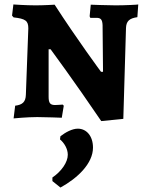

<svg xmlns="http://www.w3.org/2000/svg" viewBox="-20 -525 661 861"><path d="M442 -203H433C433 -203 325 -349 225 -504C225 -504 177 -501 140 -501C96 -501 40 -505 40 -505L34 -455L41 -447C94 -441 107 -432 107 -398L96 -100C95 -68 81 -55 48 -51L41 6C41 6 101 0 147 0C183 0 257 3 257 3L266 -51L261 -56C261 -56 236 -54 227 -54C205 -54 198 -63 198 -91V-304H207C207 -304 312 -162 434 18L533 8L545 -399C546 -430 560 -443 596 -448L600 -505C600 -504 540 -501 499 -501C461 -501 387 -504 387 -504L382 -452L385 -445H413C432 -445 439 -437 440 -412ZM251 316C328 274 397 208 397 137C397 85 368 52 329 52C304 52 274 68 251 86L249 100C268 116 284 142 284 169C284 203 255 244 215 271V287Z"/></svg>

Font: Alegreya SC
Style: Bold
Weight: 700
Designer: Juan Pablo del Peral
Foundry: Huerta Tipografica
Version: Version 2.007;PS 002.007;hotconv 1.0.88;makeotf.lib2.5.64775